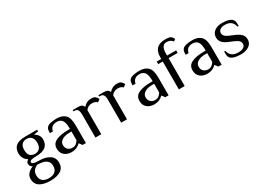

<svg xmlns="http://www.w3.org/2000/svg" viewBox="-10 -1517 3531 2564"><g transform="rotate(-30 1756.0 -235.0)"><path d="M26 45Q26 -1 57 -35Q88 -69 136 -85Q96 -107 96 -145Q96 -165 105 -176Q114 -187 131 -200Q99 -216 77.5 -250Q56 -284 56 -330Q56 -480 246 -480H431V-455L366 -445V-440Q397 -424 416.5 -395.5Q436 -367 436 -330Q436 -180 246 -180Q141 -180 141 -145Q141 -110 246 -110Q343 -110 404.5 -71.5Q466 -33 466 45Q466 126 406.5 163Q347 200 246 200Q145 200 85.5 163Q26 126 26 45ZM346 -330Q346 -387 318.5 -416Q291 -445 246 -445Q201 -445 173.5 -417.5Q146 -390 146 -330Q146 -270 173.5 -242.5Q201 -215 246 -215Q291 -215 318.5 -242.5Q346 -270 346 -330ZM376 45Q376 -55 256 -70L201 -75Q160 -59 138 -30Q116 -1 116 45Q116 103 151 131.5Q186 160 246 160Q306 160 341 131.5Q376 103 376 45Z M531 -130Q531 -206 601.5 -238Q672 -270 786 -270H816Q816 -368 789 -404Q762 -440 711 -440Q666 -440 639 -421Q612 -402 601 -355H556Q556 -389 560 -408.5Q564 -428 581 -445Q599 -463 640.5 -471.5Q682 -480 731 -480Q812 -480 859 -436.5Q906 -393 906 -270V0H856L821 -45H816Q798 -22 763 -6Q728 10 676 10Q644 10 611 -3.5Q578 -17 554.5 -48Q531 -79 531 -130ZM816 -95V-230H786Q712 -230 669 -202.5Q626 -175 626 -130Q626 -84 653.5 -59.5Q681 -35 721 -35Q754 -35 776 -51Q798 -67 816 -95Z M983 -450H973V-470H1053Q1091 -470 1110.5 -459.5Q1130 -449 1138 -425H1143Q1161 -448 1191.5 -464Q1222 -480 1263 -480Q1303 -480 1323 -465Q1340 -452 1358 -420L1318 -390Q1307 -405 1286 -412.5Q1265 -420 1238 -420Q1208 -420 1183 -406.5Q1158 -393 1143 -370V0H1053V-350Q1053 -401 1039 -425.5Q1025 -450 983 -450Z M1380 -450H1370V-470H1450Q1488 -470 1507.5 -459.5Q1527 -449 1535 -425H1540Q1558 -448 1588.5 -464Q1619 -480 1660 -480Q1700 -480 1720 -465Q1737 -452 1755 -420L1715 -390Q1704 -405 1683 -412.5Q1662 -420 1635 -420Q1605 -420 1580 -406.5Q1555 -393 1540 -370V0H1450V-350Q1450 -401 1436 -425.5Q1422 -450 1380 -450Z M1806 -130Q1806 -206 1876.5 -238Q1947 -270 2061 -270H2091Q2091 -368 2064 -404Q2037 -440 1986 -440Q1941 -440 1914 -421Q1887 -402 1876 -355H1831Q1831 -389 1835 -408.5Q1839 -428 1856 -445Q1874 -463 1915.5 -471.5Q1957 -480 2006 -480Q2087 -480 2134 -436.5Q2181 -393 2181 -270V0H2131L2096 -45H2091Q2073 -22 2038 -6Q2003 10 1951 10Q1919 10 1886 -3.5Q1853 -17 1829.5 -48Q1806 -79 1806 -130ZM2091 -95V-230H2061Q1987 -230 1944 -202.5Q1901 -175 1901 -130Q1901 -84 1928.5 -59.5Q1956 -35 1996 -35Q2029 -35 2051 -51Q2073 -67 2091 -95Z M2269 -430V-470H2339V-500Q2339 -670 2514 -670Q2577 -670 2599 -655Q2616 -642 2634 -610L2604 -585Q2574 -630 2509 -630Q2429 -630 2429 -500V-470H2569V-430H2429V0H2339V-430Z M2624 -130Q2624 -206 2694.5 -238Q2765 -270 2879 -270H2909Q2909 -368 2882 -404Q2855 -440 2804 -440Q2759 -440 2732 -421Q2705 -402 2694 -355H2649Q2649 -389 2653 -408.5Q2657 -428 2674 -445Q2692 -463 2733.5 -471.5Q2775 -480 2824 -480Q2905 -480 2952 -436.5Q2999 -393 2999 -270V0H2949L2914 -45H2909Q2891 -22 2856 -6Q2821 10 2769 10Q2737 10 2704 -3.5Q2671 -17 2647.5 -48Q2624 -79 2624 -130ZM2909 -95V-230H2879Q2805 -230 2762 -202.5Q2719 -175 2719 -130Q2719 -84 2746.5 -59.5Q2774 -35 2814 -35Q2847 -35 2869 -51Q2891 -67 2909 -95Z M3140 -30Q3123 -47 3119 -68.5Q3115 -90 3115 -135H3135Q3144 -85 3178.5 -57.5Q3213 -30 3275 -30Q3330 -30 3357.5 -49Q3385 -68 3385 -100Q3385 -129 3363.5 -150Q3342 -171 3295 -190L3235 -215Q3175 -239 3145 -271Q3115 -303 3115 -350Q3115 -411 3161 -445.5Q3207 -480 3280 -480Q3390 -480 3430 -440Q3447 -423 3451 -402Q3455 -381 3455 -335H3435Q3427 -385 3393 -412.5Q3359 -440 3300 -440Q3253 -440 3226.5 -420.5Q3200 -401 3200 -370Q3200 -318 3280 -285L3340 -260Q3408 -232 3439 -200.5Q3470 -169 3470 -120Q3470 -59 3421 -24.5Q3372 10 3295 10Q3180 10 3140 -30Z"/></g></svg>

Font: ZCOOL XiaoWei
Style: Regular
Weight: 400
Version: Version 1.000